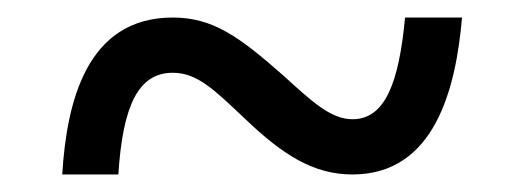

<svg xmlns="http://www.w3.org/2000/svg" viewBox="-20 -466 599 219"><path d="M51 -267H115C120 -346 138 -383 177 -383C205 -383 224 -364 260 -330C302 -290 337 -267 382 -267C476 -267 500 -365 507 -446H442C435 -371 419 -330 382 -330C357 -330 335 -351 303 -380C253 -424 223 -446 177 -446C79 -446 56 -350 51 -267Z"/></svg>

Font: Noto Naskh Arabic UI Medium
Style: Regular
Weight: 500
Designer: Monotype Design Team, David Williams, Mohamad Dakak and Nizar Qandah
Foundry: Monotype Imaging Inc.
Version: Version 2.014